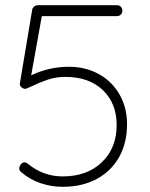

<svg xmlns="http://www.w3.org/2000/svg" viewBox="-20 -720 579 739"><path d="M469 -242Q469 -170 438.5 -115.5Q408 -61 352 -31Q296 -1 221 -1Q177 -1 136 -15Q95 -29 62 -57Q54 -63 54 -72Q54 -79 60 -87Q66 -95 74 -95Q82 -95 88 -89Q147 -41 221 -41Q315 -41 372 -95.5Q429 -150 429 -239Q429 -322 376 -373Q323 -424 231 -424Q195 -424 164 -413.5Q133 -403 100 -387Q80 -378 78 -378Q69 -378 61.5 -385Q54 -392 57 -402L104 -683Q105 -689 111 -694.5Q117 -700 126 -700H431Q439 -700 445 -694Q451 -688 451 -679Q451 -670 445 -664Q439 -658 431 -658H141L100 -430Q168 -463 246 -463Q309 -463 360 -435Q411 -407 440 -356.5Q469 -306 469 -242Z"/></svg>

Font: Quicksand Light
Style: Regular
Weight: 300
Designer: Andrew Paglinawan
Foundry: Andrew Paglinawan
Version: Version 3.000